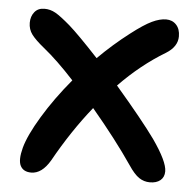

<svg xmlns="http://www.w3.org/2000/svg" viewBox="-43 -516 625 611"><g transform="rotate(5 269.0 -210.5)"><path d="M78.1 50.8Q53.2 50.8 43.7 32.7Q34.2 14.6 44.9 -25.9Q55.7 -65.9 92.8 -127.4Q129.9 -189 183.1 -252.9Q128.9 -312 84 -348.1Q56.2 -370.6 44.2 -386.7Q32.2 -402.8 32.2 -423.8Q32.2 -444.3 43.5 -458.3Q54.7 -472.2 75.2 -472.2Q93.8 -472.2 110.4 -462.9Q127 -453.6 158.2 -426.8Q189.5 -399.4 253.9 -330.1Q301.3 -377.4 353 -417Q394 -448.7 418.9 -460.4Q443.8 -472.2 463.9 -472.2Q483.9 -472.2 496.3 -458.7Q508.8 -445.3 508.8 -421.9Q508.8 -388.7 472.2 -366.2Q395 -319.8 326.2 -249Q415.5 -145 455.1 -89.8Q502.9 -21.5 502.9 9.8Q502.9 28.3 490.5 38.6Q478 48.8 457 48.8Q438 48.8 422.4 38.3Q406.7 27.8 388.2 0Q336.4 -76.2 256.8 -170.9Q192.9 -91.3 138.2 6.8Q112.3 50.8 78.1 50.8Z"/></g></svg>

Font: Shantell Sans Bouncy
Style: Regular
Weight: 500
Designer: Stephen Nixon, Anya Danilova, Shantell Martin
Foundry: Arrow Type
Version: Version 1.006;[9816181b4]